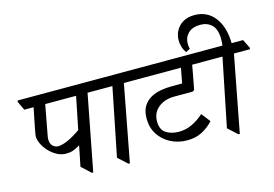

<svg xmlns="http://www.w3.org/2000/svg" viewBox="-111 -1111 1939 1358"><g transform="rotate(-15 858.5 -432.5)"><path d="M419 10H409L342 -52L372 -201Q341 -183 320 -175.5Q299 -168 270 -168Q234 -168 202 -185.5Q170 -203 145 -230Q120 -257 106 -287Q92 -317 92 -342Q92 -348 94.5 -360Q97 -372 101 -396Q107 -428 115 -467Q123 -506 131 -545H63L32 -610L34 -620H613L644 -555L642 -545H526ZM442 -545H216L175 -325Q172 -310 172 -299Q172 -265 189.5 -249Q207 -233 229 -233Q257 -233 301 -252.5Q345 -272 394 -307Z M909 -545H792L686 15H676L608 -47L708 -545H620L589 -610L591 -620H880L911 -555Z M1448 -545H1292Q1287 -517 1281 -483.5Q1275 -450 1269 -419.5Q1263 -389 1259 -368L1245 -360H1112Q1040 -360 994 -322Q948 -284 948 -222Q948 -160 986.5 -135.5Q1025 -111 1081 -111Q1132 -111 1178.5 -133.5Q1225 -156 1263 -191L1314 -126Q1280 -88 1232.5 -62.5Q1185 -37 1123 -37Q1056 -37 1001.5 -65Q947 -93 914.5 -143Q882 -193 882 -260Q882 -316 904 -350.5Q926 -385 960.5 -403.5Q995 -422 1034.5 -428.5Q1074 -435 1108 -435H1189L1210 -545H887L856 -610L858 -620H1419L1450 -555Z M1491 15H1481L1413 -47L1514 -545H1426L1394 -610L1396 -620H1534Q1537 -644 1537 -666Q1537 -739 1504 -771Q1471 -803 1420 -803Q1362 -803 1331 -772.5Q1300 -742 1300 -698Q1300 -678 1305 -658L1274 -642Q1259 -662 1251.5 -687.5Q1244 -713 1244 -736Q1244 -774 1262 -807Q1280 -840 1314 -860Q1348 -880 1397 -880Q1490 -880 1544.5 -810Q1599 -740 1601 -620H1685L1717 -555L1715 -545H1598Z"/></g></svg>

Font: Tiro Devanagari Marathi
Style: Italic
Weight: 400
Italic angle: -11°
Designer: Devanagari: John Hudson & Fiona Ross, assisted by Paul Hanslow. Latin: John Hudson with Paul Hanslow, assisted by Kaja S
Foundry: Tiro Typeworks Ltd.
Version: Version 1.52